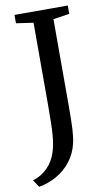

<svg xmlns="http://www.w3.org/2000/svg" viewBox="-120 -792 579 1020"><g transform="rotate(-10 169.0 -282.0)"><path d="M-20.5 139.5Q23 127 57.5 93.5Q92 60 107.5 10Q119.5 -28 123.5 -78.5Q127.5 -129 127.5 -234V-684.5L35 -698V-743H322.5V-698L235 -685V-270.5V-211Q235 -139 232.8 -95Q230.5 -51 223.5 -19Q211.5 35 179.5 76.8Q147.5 118.5 102.2 144.2Q57 170 5.5 179Z"/></g></svg>

Font: Merriweather 12pt
Style: Regular
Weight: 400
Designer: Eben Sorkin
Foundry: Eben Sorkin
Version: Version 2.100